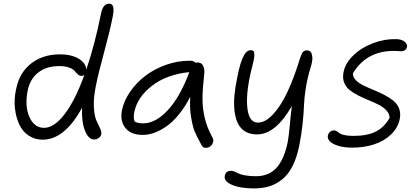

<svg xmlns="http://www.w3.org/2000/svg" viewBox="-20 -779 2307 1060"><path d="M215.8 -7.8Q172.4 -7.8 138.4 -30.5Q104.5 -53.2 86.4 -91.8Q68.4 -130.4 62.5 -180.7Q56.6 -231 68.8 -286.1Q86.4 -377.4 151.6 -428.2Q216.8 -479 311 -479Q374 -479 414.3 -455.1Q454.6 -431.2 456.1 -394Q504.4 -536.1 538.1 -706.1Q549.3 -758.8 583 -758.8Q617.2 -758.8 602.1 -686Q586.4 -606.9 554.7 -490.2Q522.9 -373.5 509.8 -308.1Q495.1 -235.4 498.3 -186.3Q501.5 -137.2 512.2 -113.8Q522.9 -90.3 532.2 -71Q541.5 -51.8 539.1 -38.1Q537.6 -27.3 525.9 -18.1Q514.2 -8.8 500 -8.8Q468.3 -8.8 449 -57.9Q429.7 -106.9 433.1 -184.1Q336.4 -7.8 215.8 -7.8ZM132.8 -278.8Q115.7 -191.9 142.6 -132.6Q169.4 -73.2 223.1 -73.2Q278.8 -73.2 336.7 -148.7Q394.5 -224.1 445.8 -365.2Q438.5 -359.9 431.2 -359.9Q419.4 -359.9 409.9 -368.4Q400.4 -377 392.6 -387Q384.8 -397 362.8 -405.5Q340.8 -414.1 307.1 -414.1Q235.8 -414.1 190.4 -377.9Q145 -341.8 132.8 -278.8Z M767.6 -34.2Q702.6 -34.2 672.1 -72.8Q641.6 -111.3 653.3 -169.9Q663.6 -222.2 697.8 -271.7Q731.9 -321.3 781.2 -359.4Q830.6 -397.5 895.5 -420.7Q960.4 -443.8 1027.3 -443.8Q1050.3 -443.8 1060.5 -432.1Q1066.4 -434.1 1072.3 -434.1Q1091.8 -434.1 1101.3 -416Q1110.8 -397.9 1107.4 -368.2Q1098.1 -287.6 1097.9 -234.6Q1097.7 -181.6 1110.4 -127.9Q1123 -74.2 1152.3 -21Q1163.6 -2.4 1151.6 17.3Q1139.6 37.1 1117.2 37.1Q1106 37.1 1100.6 32.5Q1095.2 27.8 1089.4 16.1Q1067.4 -23.9 1055.7 -51.5Q1043.9 -79.1 1035.2 -130.6Q1026.4 -182.1 1030.3 -245.1Q1002.4 -189.9 968.5 -148.2Q934.6 -106.4 900.1 -82.3Q865.7 -58.1 832.5 -46.1Q799.3 -34.2 767.6 -34.2ZM721.2 -159.2Q715.3 -129.9 723.1 -108.9Q736.8 -98.1 770.5 -98.1Q839.4 -98.1 907 -171.4Q974.6 -244.6 1025.4 -380.9Q898.9 -367.7 818.4 -304.9Q737.8 -242.2 721.2 -159.2Z M1383.3 261.2Q1305.7 261.2 1260 241.2Q1214.4 221.2 1221.2 190.9Q1226.1 164.1 1256.3 164.1Q1265.6 164.1 1276.4 168.7Q1287.1 173.3 1297.6 179Q1308.1 184.6 1333.3 189.2Q1358.4 193.8 1393.1 193.8Q1431.6 193.8 1461.4 180.4Q1491.2 167 1511.7 141.4Q1532.2 115.7 1545.9 82.5Q1559.6 49.3 1568.4 4.9Q1574.2 -23.9 1579.8 -86.9Q1585.4 -149.9 1591.3 -193.8Q1501.5 -37.1 1399.4 -37.1Q1344.2 -37.1 1313 -69.6Q1281.7 -102.1 1274.2 -171.1Q1266.6 -240.2 1289.1 -348.1Q1297.9 -394.5 1307.6 -426.3Q1317.4 -458 1326.9 -473.9Q1336.4 -489.7 1345.2 -495.8Q1354 -502 1364.3 -502Q1375 -502 1379.9 -496.1Q1384.8 -490.2 1384.3 -473.1Q1383.8 -456.1 1376 -425.8Q1337.4 -281.7 1344.7 -191.9Q1352.1 -102.1 1403.3 -102.1Q1445.8 -102.1 1489 -149.4Q1532.2 -196.8 1568.4 -274.7Q1604.5 -352.5 1636.2 -457Q1645.5 -484.4 1652.8 -492.7Q1660.2 -501 1675.3 -501Q1687 -501 1694.6 -492.9Q1702.1 -484.9 1704.3 -463.6Q1706.5 -442.4 1694.3 -404.8Q1676.8 -346.7 1668.2 -292.5Q1659.7 -238.3 1658.4 -199.7Q1657.2 -161.1 1651.1 -100.1Q1645 -39.1 1632.3 23.9Q1619.1 90.3 1595.2 137.5Q1571.3 184.6 1538.1 211.2Q1504.9 237.8 1467.3 249.5Q1429.7 261.2 1383.3 261.2Z M1924.3 36.1Q1877.4 36.1 1844.5 25.1Q1811.5 14.2 1799.3 -0.5Q1787.1 -15.1 1790 -29.8Q1792.5 -42.5 1801.8 -50.8Q1811 -59.1 1824.2 -59.1Q1832 -59.1 1837.2 -55.9Q1842.3 -52.7 1847.7 -48.3Q1853 -43.9 1861.3 -39.6Q1869.6 -35.2 1887.9 -32Q1906.2 -28.8 1933.1 -28.8Q2006.3 -28.8 2054 -52.2Q2101.6 -75.7 2131.3 -128.9Q2129.9 -151.4 2113.3 -169.4Q2096.7 -187.5 2071.8 -200.2Q2046.9 -212.9 2017.6 -224.9Q1988.3 -236.8 1960.7 -250.5Q1933.1 -264.2 1911.6 -280.8Q1890.1 -297.4 1880.1 -322.5Q1870.1 -347.7 1876.5 -379.9Q1885.7 -429.7 1930.4 -472.9Q1975.1 -516.1 2038.8 -540.3Q2102.5 -564.5 2166 -563Q2196.8 -562.5 2213.1 -549.3Q2229.5 -536.1 2227.1 -521Q2222.2 -496.1 2191.4 -496.1Q2189.9 -496.1 2177.7 -497.1Q2165.5 -498 2154.3 -498Q2002.9 -498 1928.2 -374Q1928.2 -353.5 1944.3 -336.7Q1960.4 -319.8 1985.6 -307.6Q2010.7 -295.4 2040.5 -283.2Q2070.3 -271 2098.9 -256.6Q2127.4 -242.2 2149.9 -224.6Q2172.4 -207 2182.9 -180.9Q2193.4 -154.8 2187 -122.1Q2176.8 -72.8 2138.7 -36.4Q2100.6 0 2045.2 18.1Q1989.7 36.1 1924.3 36.1Z"/></svg>

Font: Shantell Sans Irregular
Style: Italic
Weight: 300
Italic angle: -11.31°
Designer: Stephen Nixon, Anya Danilova, Shantell Martin
Foundry: Arrow Type
Version: Version 1.006;[9816181b4]